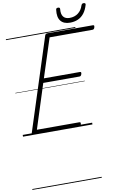

<svg xmlns="http://www.w3.org/2000/svg" viewBox="-188 -1472 1394 2184"><g transform="rotate(-10 508.5 -380.5)"><path d="M128 0Q113 0 107 -5.5Q101 -11 105 -23L449 -1091Q453 -1101 459.5 -1105.5Q466 -1110 481 -1110H1003Q1014 -1110 1016 -1104Q1018 -1098 1015 -1085Q1012 -1072 1005.5 -1066Q999 -1060 989 -1060H494L349 -612H765Q776 -612 778 -605.5Q780 -599 777 -587Q773 -574 767 -568Q761 -562 751 -562H333L169 -50H660Q670 -50 672.5 -44Q675 -38 672 -25Q668 -12 662 -6Q656 0 646 0ZM753 -1184Q680 -1184 645.5 -1227.5Q611 -1271 622 -1356Q623 -1367 629 -1371.5Q635 -1376 647 -1376Q658 -1376 663.5 -1371Q669 -1366 668 -1356Q662 -1297 685.5 -1267.5Q709 -1238 758 -1238Q815 -1238 856 -1269Q897 -1300 914 -1355Q919 -1367 925 -1371.5Q931 -1376 942 -1376Q954 -1376 959.5 -1370.5Q965 -1365 962 -1354Q945 -1295 915.5 -1257.5Q886 -1220 845 -1202Q804 -1184 753 -1184ZM0 605H802V615H0ZM0 -20H802V0H0ZM0 -505H802V-500H0ZM0 -1125H802V-1115H0Z"/></g></svg>

Font: Playwrite CU Guides
Style: Regular
Weight: 400
Designer: Veronika Burian, José Scaglione
Foundry: TypeTogether
Version: Version 1.003